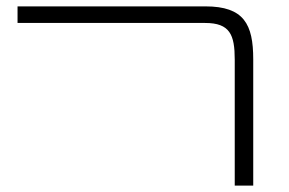

<svg xmlns="http://www.w3.org/2000/svg" viewBox="-20 -582 905 602"><path d="M716 0H774V-396C774 -506 745 -562 624 -562H35V-510H623C701 -510 716 -473 716 -395Z"/></svg>

Font: FiraGO Light
Style: Regular
Weight: 300
Designer: bBox Type
Foundry: bBox Type GmbH
Version: Version 1.001;PS 001.001;hotconv 1.0.88;makeotf.lib2.5.64775